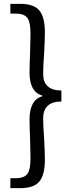

<svg xmlns="http://www.w3.org/2000/svg" viewBox="-20 -811 378 1001"><path d="M34 118H63Q107 118 124 94Q139 72 139 16Q139 -17 137 -83Q134 -148 134 -187Q134 -290 200 -309V-313Q134 -331 134 -434Q134 -474 137 -539Q139 -604 139 -637Q139 -693 124 -716Q107 -740 63 -740H34V-791H84Q153 -791 182 -760Q214 -726 214 -642Q214 -601 210 -532Q205 -463 205 -426Q205 -340 300 -339V-282Q205 -281 205 -194Q205 -157 210 -89Q214 -20 214 21Q214 105 182 139Q153 170 84 170H34Z"/></svg>

Font: KaiGen Gothic CN Regular
Style: Regular
Weight: 400
Designer: Ryoko NISHIZUKA  (kana & ideographs); Paul D. Hunt (Latin, Greek & Cyrillic); Wenlong ZHANG  (bopomofo); Sandoll Communi
Foundry: Adobe Systems Incorporated
Version: Version 1.002.20150501